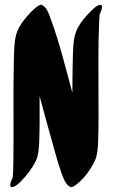

<svg xmlns="http://www.w3.org/2000/svg" viewBox="-20 -767 473 805"><path d="M364.6 -723.9C339.7 -699 312.2 -668.9 298.7 -633.8C286.6 -602.2 286 -556.7 285.1 -514.8C284 -469.3 283.6 -423.7 283.5 -378C255 -482.4 228.8 -591 192 -689.7C184.6 -709.6 176.8 -734 158.8 -744.4C150.7 -754.3 128.7 -734.3 122.7 -728.8C112.7 -720.2 103.6 -710.5 95.1 -700.3C77.6 -680.7 61.2 -658.5 51.7 -633.8C39.6 -602.2 39 -556.7 38.1 -514.8C34.6 -373.8 38.2 -231.3 36 -89.4C35.7 -67.1 35.5 -44.8 33.2 -22.7C29.9 -16.6 12.6 20 32.1 17.1C44.5 15.3 58 3.1 66.2 -5.2C92.3 -31.5 114.5 -60.1 130.8 -93.5C140.8 -113.8 143.2 -143 144.3 -170.6C146.9 -233.9 146.2 -299 145.9 -363.9C168.6 -282.3 190.1 -199.9 213.6 -118.7C221 -93.2 228.4 -67.7 237.4 -42.8C244.9 -21.9 253.9 5.4 273.1 16C281.3 22 295.4 10.3 300.6 6.3C333.5 -18.7 359 -55 377.8 -93.5C387.8 -113.8 390.2 -143 391.3 -170.6C394.4 -245.8 392.8 -323.4 392.8 -400.3C392.8 -491.6 391.5 -583.2 395.6 -674.4C396.1 -685.2 396.6 -696.2 397.8 -707C401 -713.1 418.1 -749.4 398.7 -746.5C386.3 -744.3 372.9 -732.1 364.6 -723.9Z"/></svg>

Font: Quiapo Free
Style: Regular
Weight: 400
Designer: Aaron Amar
Version: Version 001.002